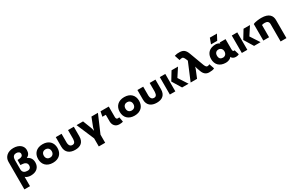

<svg xmlns="http://www.w3.org/2000/svg" viewBox="212 -2504 6756 4481"><g transform="rotate(-30 3590.0 -263.0)"><path d="M363 17C517 17 605 -67 605 -199C605 -286 569 -347 485 -387C548 -418 578 -468 578 -549C578 -662 479 -746 325 -746C174 -746 69 -657 68 -525C66 -275 66 -30 68 220H219V-32C247 0 312 17 363 17ZM219 -237C218 -310 218 -397 219 -480C220 -589 276 -610 325 -610C374 -610 420 -584 420 -539C420 -483 384 -460 317 -457C301 -456 285 -455 272 -455V-318C285 -318 301 -317 317 -316C383 -312 445 -285 445 -213C445 -144 403 -119 360 -119C290 -119 220 -136 219 -237Z M960 -345C1008 -345 1067 -316 1067 -233C1067 -154 1013 -121 960 -121C907 -121 853 -154 853 -233C853 -316 912 -345 960 -345ZM699 -233C699 -84 793 17 960 17C1127 17 1221 -84 1221 -233C1221 -380 1127 -482 960 -482C793 -482 699 -380 699 -233Z M1468 -470H1312C1311 -336 1311 -314 1312 -210C1313 -56 1415 15 1560 15C1708 15 1797 -56 1798 -210C1799 -314 1799 -336 1798 -470H1642C1644 -336 1644 -284 1642 -230C1638 -142 1604 -116 1560 -116C1515 -116 1472 -142 1468 -230C1466 -284 1466 -336 1468 -470Z M2448 -470H2273L2181 -234L2160 -151L2139 -234L2047 -470H1872L2073 2V220H2245V2Z M2750 14C2786 14 2828 10 2850 -1L2826 -131C2813 -126 2798 -125 2784 -125C2757 -125 2740 -147 2740 -189C2739 -329 2739 -358 2740 -470H2518L2492 -338H2584C2583 -255 2583 -221 2584 -158C2585 -66 2640 14 2750 14Z M3160 -345C3208 -345 3267 -316 3267 -233C3267 -154 3213 -121 3160 -121C3107 -121 3053 -154 3053 -233C3053 -316 3112 -345 3160 -345ZM2899 -233C2899 -84 2993 17 3160 17C3327 17 3421 -84 3421 -233C3421 -380 3327 -482 3160 -482C2993 -482 2899 -380 2899 -233Z M3668 -470H3512C3511 -336 3511 -314 3512 -210C3513 -56 3615 15 3760 15C3908 15 3997 -56 3998 -210C3999 -314 3999 -336 3998 -470H3842C3844 -336 3844 -284 3842 -230C3838 -142 3804 -116 3760 -116C3715 -116 3672 -142 3668 -230C3666 -284 3666 -336 3668 -470Z M4115 -470V0H4263V-470ZM4295 -246 4445 0H4620L4460 -246L4606 -470H4432Z M5172 12C5227 12 5278 8 5314 -14L5267 -150C5242 -136 5220 -133 5204 -133C5182 -133 5158 -159 5139 -210L5000 -585C4957 -702 4906 -739 4809 -743C4757 -746 4718 -741 4667 -725L4714 -583C4742 -594 4764 -598 4789 -598C4812 -598 4835 -574 4859 -513L4874 -475L4675 0H4848L4937 -217L4952 -270L4967 -217L5001 -122C5032 -36 5087 12 5172 12Z M5621 -125C5561 -125 5520 -155 5520 -235C5520 -304 5561 -344 5621 -344C5680 -344 5722 -300 5722 -235C5722 -169 5680 -125 5621 -125ZM5362 -235C5362 -84 5456 12 5623 12C5686 12 5754 -16 5776 -57C5790 -14 5838 11 5893 11C5916 11 5953 6 5978 -11L5940 -139C5907 -129 5887 -141 5887 -201V-470H5729V-458L5731 -443C5701 -469 5654 -481 5623 -481C5456 -481 5362 -386 5362 -235ZM5532 -533H5699L5778 -683H5587Z M6055 -470V0H6203V-470ZM6235 -246 6385 0H6560L6400 -246L6546 -470H6372Z M6789 0V-330C6803 -337 6837 -342 6868 -342C6936 -342 6972 -310 6973 -250C6975 -65 6975 35 6973 220H7130C7131 25 7131 -76 7130 -271C7129 -379 7068 -483 6855 -483C6802 -483 6683 -474 6634 -444V0Z"/></g></svg>

Font: Kreadon Extra Bold
Style: Regular
Weight: 800
Designer: kohakuno
Foundry: StudioGnu
Version: Version 1.000;Glyphs 3.1.2 (3151)